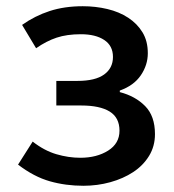

<svg xmlns="http://www.w3.org/2000/svg" viewBox="-20 -584 560 617"><path d="M248 13Q191 13 140 -1.5Q89 -16 38 -55L85 -129Q122 -100 161 -88.5Q200 -77 238 -77Q291 -77 327.5 -100Q364 -123 364 -164Q364 -206 332.5 -225.5Q301 -245 241 -245H161V-324H229Q286 -324 314.5 -344.5Q343 -365 343 -401Q343 -437 315 -455.5Q287 -474 240 -474Q195 -474 162 -463Q129 -452 96 -429L51 -504Q92 -533 139.5 -548.5Q187 -564 246 -564Q287 -564 325 -555Q363 -546 392 -527Q421 -508 438 -480Q455 -452 455 -413Q455 -375 432.5 -342Q410 -309 365 -293V-288Q415 -275 446.5 -243Q478 -211 478 -153Q478 -114 459 -83Q440 -52 408 -31Q376 -10 334.5 1.5Q293 13 248 13Z"/></svg>

Font: Kinto Sans Med
Style: Regular
Weight: 500
Designer: Authors: Ryoko NISHIZUKA  (kana & ideographs); Paul D. Hunt (Latin, Greek & Cyrillic); Wenlong ZHANG  (bopomofo); Sandol
Foundry: Adobe Systems Incorporated, ookami Inc.
Version: Version 0.001